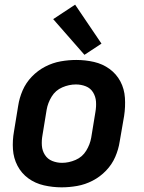

<svg xmlns="http://www.w3.org/2000/svg" viewBox="-20 -795 616 823"><path d="M244 8Q277 8 311 2Q345 -4 377 -20.5Q409 -37 434.5 -63.5Q460 -90 474 -122.5Q488 -155 493 -188L512 -298Q518 -337 515.5 -375.5Q513 -414 496 -446Q479 -478 449.5 -499.5Q420 -521 383 -529.5Q346 -538 307 -538Q274 -538 240 -532Q206 -526 174 -509.5Q142 -493 116.5 -466.5Q91 -440 77 -407.5Q63 -375 58 -342L40 -232Q33 -193 35.5 -155Q38 -117 55 -84.5Q72 -52 101.5 -30.5Q131 -9 168.5 -0.5Q206 8 244 8ZM246 -97Q224 -97 204 -105Q184 -113 172.5 -131Q161 -149 159.5 -171Q158 -193 162 -215L180 -325Q185 -354 201.5 -381Q218 -408 247 -420.5Q276 -433 305 -433Q328 -433 348 -425Q368 -417 379 -399Q390 -381 391.5 -359.5Q393 -338 389 -315L371 -205Q366 -176 349.5 -149Q333 -122 304 -109.5Q275 -97 246 -97ZM342 -560 415 -608 302 -775 208 -713Z"/></svg>

Font: Iosevka Sparkle Oblique
Style: Bold
Weight: 700
Italic angle: -9°
Designer: Belleve Invis
Foundry: Belleve Invis
Version: Version 4.5.0; ttfautohint (v1.8.3)